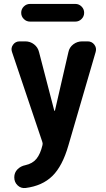

<svg xmlns="http://www.w3.org/2000/svg" viewBox="-20 -730 540 977"><path d="M132.8 -710H363.3Q381.8 -710 395 -696.8Q408.2 -683.6 408.2 -665Q408.2 -646.5 395 -633.3Q381.8 -620.1 363.3 -620.1H132.8Q114.3 -620.1 101.1 -633.3Q87.9 -646.5 87.9 -665Q87.9 -683.6 101.1 -696.8Q114.3 -710 132.8 -710ZM425.8 -519.5Q447.3 -519.5 460 -502.9Q472.7 -486.3 466.8 -465.8L328.1 9.8Q297.9 115.2 246.6 165.5Q195.3 215.8 110.4 226.6Q86.9 229.5 69.8 213.4Q52.7 197.3 52.7 172.9V171.9Q52.7 148.4 68.8 131.8Q85 115.2 109.4 110.4Q145.5 102.5 165.5 78.1Q185.5 53.7 196.3 7.8Q198.2 -1 195.3 -7.8L41 -465.8Q34.2 -485.4 46.4 -502.4Q58.6 -519.5 80.1 -519.5H108.4Q133.8 -519.5 153.3 -504.4Q172.9 -489.3 178.7 -464.8L255.9 -168Q256.8 -166 258.3 -166Q259.8 -166 259.8 -168L328.1 -464.8Q333 -489.3 353 -504.4Q373 -519.5 398.4 -519.5Z"/></svg>

Font: Rounded Mgen+ 2m bold
Style: Bold
Weight: 700
Designer: [Source Han Sans]
Ryoko NISHIZUKA  (kana & ideographs); Paul D. Hunt (Latin, Greek & Cyrillic); Wenlong ZHANG  (bopomofo
Version: Version 1.059.20150602